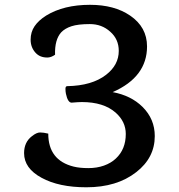

<svg xmlns="http://www.w3.org/2000/svg" viewBox="-20 -773 749 802"><path d="M594.2 -579.1Q594.2 -451.2 450.7 -388.2Q527.3 -374 575.2 -326.7Q626.5 -275.9 626.5 -204.6Q626.5 -113.8 548.8 -53.7Q468.3 9.3 340.8 9.3Q226.1 9.3 153.8 -30.3Q80.6 -69.8 80.6 -133.3Q80.6 -179.2 113.3 -204.1Q132.8 -219.7 147.5 -219.7Q162.1 -219.7 181.6 -214.8Q181.6 -103.5 287.6 -77.1Q313 -70.8 348.9 -70.8Q384.8 -70.8 414.3 -81.3Q443.8 -91.8 463.9 -110.8Q505.4 -149.4 505.4 -213.4Q505.4 -265.1 462.9 -302.7Q412.6 -346.7 322.3 -346.7Q307.6 -346.7 279.3 -344.2Q263.2 -344.2 255.4 -381.3Q253.4 -390.6 253.4 -401.9Q253.4 -413.1 260.7 -413.1Q364.3 -415 422.9 -460.4Q476.1 -501.5 476.1 -560.5Q476.1 -609.4 440.4 -640.6Q405.3 -672.4 355.5 -672.4Q305.7 -672.4 278.3 -663.3Q251 -654.3 235.4 -637.7Q208 -606.9 210 -544.4Q193.4 -532.7 177.7 -532.7Q162.1 -532.7 149.9 -537.6Q137.7 -542.5 128.4 -552.7Q107.9 -575.2 107.9 -607.2Q107.9 -639.2 124.5 -663.6Q141.1 -688 172.9 -708Q246.1 -752.9 356 -752.9Q457.5 -752.9 523.4 -708Q594.2 -659.7 594.2 -579.1Z"/></svg>

Font: Quando
Style: Regular
Weight: 400
Version: Version 1.002